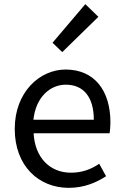

<svg xmlns="http://www.w3.org/2000/svg" viewBox="-20 -892 594 925"><path d="M311 13C385 13 443 -12 491 -43L458 -103C418 -76 375 -60 322 -60C219 -60 148 -134 142 -250H508C510 -263 512 -282 512 -302C512 -457 434 -557 296 -557C170 -557 51 -447 51 -271C51 -92 167 13 311 13ZM141 -315C152 -422 220 -484 297 -484C382 -484 432 -425 432 -315ZM280 -641 454 -811 391 -872 233 -686Z"/></svg>

Font: Noto Sans Mono CJK SC Regular
Style: Regular
Weight: 400
Designer: Ryoko NISHIZUKA (kana & ideographs); Paul D. Hunt (Latin, Greek & Cyrillic); Wenlong ZHANG (bopomofo); Sandoll Communica
Foundry: Adobe Systems Incorporated
Version: Version 1.005;PS 1.005;hotconv 1.0.96;makeotf.lib2.5.65012